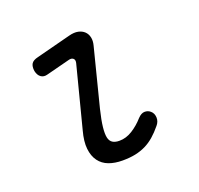

<svg xmlns="http://www.w3.org/2000/svg" viewBox="-102 -652 803 773"><g transform="rotate(-20 300.0 -265.0)"><path d="M132 -419Q115 -414 103 -422.5Q91 -431 87 -450Q84 -470 91 -481.5Q98 -493 120 -498L267 -536Q290 -542 306.5 -538.5Q323 -535 333.5 -525Q344 -515 347.5 -499.5Q351 -484 346 -465L283 -217Q272 -172 269 -143.5Q266 -115 269.5 -99Q273 -83 284 -76Q295 -69 313 -69Q342 -69 369 -86Q396 -103 418 -128Q433 -144 447.5 -144Q462 -144 472 -135Q484 -125 485 -107Q486 -89 473 -74Q455 -52 436.5 -36Q418 -20 397.5 -10Q377 0 353 5Q329 10 298 10Q265 10 239.5 0.5Q214 -9 198.5 -30Q183 -51 179.5 -83Q176 -115 188 -159L256 -423Q259 -436 252 -442Q245 -448 233 -445Z"/></g></svg>

Font: Maple Mono Light
Style: Italic
Weight: 300
Italic angle: -10°
Monospace: yes
Designer: subframe7536
Version: Version 7.000